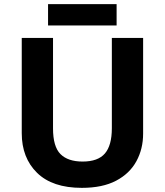

<svg xmlns="http://www.w3.org/2000/svg" viewBox="-20 -897 796 927"><path d="M671 -252Q671 -178 638.5 -118.5Q606 -59 540.5 -24.5Q475 10 375 10Q233 10 159 -62.5Q85 -135 85 -254V-714H236V-277Q236 -189 272 -153Q308 -117 379 -117Q453 -117 486.5 -156Q520 -195 520 -278V-714H671ZM543 -877V-774H212V-877Z"/></svg>

Font: Noto Sans Ethiopic
Style: Bold
Weight: 700
Designer: Monotype Design Team
Foundry: Monotype Imaging Inc.
Version: Version 2.102; ttfautohint (v1.8.4.7-5d5b)